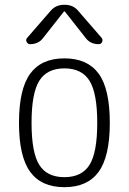

<svg xmlns="http://www.w3.org/2000/svg" viewBox="-20 -775 540 805"><path d="M355.5 -436Q323.2 -488.3 250 -488.3Q176.8 -488.3 144.5 -436Q112.3 -383.8 112.3 -259.8Q112.3 -135.7 144.5 -84Q176.8 -32.2 250 -32.2Q323.2 -32.2 355.5 -84Q387.7 -135.7 387.7 -259.8Q387.7 -383.8 355.5 -436ZM59.6 -259.8Q59.6 -401.4 106.4 -465.8Q153.3 -530.3 250 -530.3Q346.7 -530.3 393.6 -466.3Q440.4 -402.3 440.4 -259.8Q440.4 -119.1 393.6 -54.7Q346.7 9.8 250 9.8Q153.3 9.8 106.4 -54.7Q59.6 -119.1 59.6 -259.8ZM252 -754.9Q288.1 -754.9 309.6 -727.5L406.2 -616.2Q412.1 -608.4 408.2 -599.1Q404.3 -589.8 393.6 -589.8Q358.4 -589.8 338.9 -616.2L252 -726.6Q251 -727.5 250 -727.5L248 -726.6L161.1 -616.2Q141.6 -589.8 106.4 -589.8Q96.7 -589.8 91.8 -599.1Q86.9 -608.4 93.8 -616.2L190.4 -727.5Q212.9 -754.9 248 -754.9Z"/></svg>

Font: Rounded-L Mgen+ 1mn light
Style: Regular
Weight: 200
Designer: [Source Han Sans]
Ryoko NISHIZUKA  (kana & ideographs); Paul D. Hunt (Latin, Greek & Cyrillic); Wenlong ZHANG  (bopomofo
Version: Version 1.059.20150602